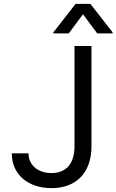

<svg xmlns="http://www.w3.org/2000/svg" viewBox="-20 -966 604 996"><path d="M366.5 -727.3V-207.4C366.5 -116.8 323.2 -68.2 247.2 -68.2C177.9 -68.2 127.8 -108.7 127.8 -170.5H41.2C41.2 -58.6 127.8 9.9 247.2 9.9C373.6 9.9 454.5 -67.8 454.5 -207.4V-727.3ZM257.1 -792.6H336.6L410.5 -892L484.4 -792.6H563.9V-798.3L448.9 -946H372.2L257.1 -798.3Z"/></svg>

Font: Margiela Sans
Style: Regular
Weight: 400
Designer: Stefan Endress, Andreas Faust
Version: Version 1.100;FEAKit 1.0